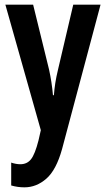

<svg xmlns="http://www.w3.org/2000/svg" viewBox="-20 -563 455 823"><path d="M3 -543H122L190 -266Q202 -212 207 -155H211Q213 -181 217 -207Q221 -233 229 -266L294 -543H411L246 76Q221 166 178.5 203Q136 240 85 240Q70 240 56 238Q42 236 28 232V134Q49 141 67 141Q96 141 113 119.5Q130 98 145 39L155 -5Z"/></svg>

Font: Noto Sans Kannada ExtraCondensed SemiBold
Style: Regular
Weight: 600
Width: 2
Designer: Jelle Bosma - Monotype Design Team
Foundry: Monotype Imaging Inc.
Version: Version 2.005; ttfautohint (v1.8.4.7-5d5b)